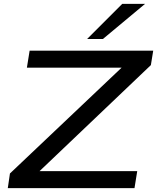

<svg xmlns="http://www.w3.org/2000/svg" viewBox="-20 -965 806 985"><path d="M20 0 31 -75 642 -654 639 -618H118L132 -705H766L754 -631L145 -51L147 -87H684L670 0ZM427 -765 607 -945H724L508 -765Z"/></svg>

Font: Nunito Sans 10pt Expanded Medium
Style: Italic
Weight: 500
Width: 7
Italic angle: -9°
Designer: Vernon Adams
Foundry: Vernon Adams
Version: Version 3.101;gftools[0.9.27]